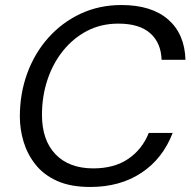

<svg xmlns="http://www.w3.org/2000/svg" viewBox="-20 -732 762 764"><path d="M339 12Q261 12 207.5 -12Q154 -36 121.5 -77Q89 -118 74 -167.5Q59 -217 59 -268Q59 -360 88.5 -440.5Q118 -521 172.5 -582Q227 -643 301 -677.5Q375 -712 463 -712Q583 -712 649 -654.5Q715 -597 718 -494H623Q621 -561 578 -599.5Q535 -638 451 -638Q382 -638 326.5 -609Q271 -580 230.5 -529.5Q190 -479 168.5 -413.5Q147 -348 147 -275Q147 -174 201 -118Q255 -62 351 -62Q435 -62 490.5 -100Q546 -138 572 -203H667Q628 -101 543 -44.5Q458 12 339 12Z"/></svg>

Font: Rethink Sans
Style: Italic
Weight: 400
Italic angle: -10°
Designer: The Rethink Sans project authors (Hans Thiessen). DM Sans designed by Colophon Foundry.
Foundry: Rethink Communications LLC
Version: Version 1.001